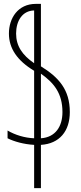

<svg xmlns="http://www.w3.org/2000/svg" viewBox="-20 -737 416 990"><path d="M191 -395V-717H165C72 -717 26 -643 26 -564C26 -488 68 -425 156 -372V-24C107 -26 58 -41 19 -64V-24C53 -7 103 7 156 10V233H191V10C287 4 340 -61 340 -159C340 -275 283 -338 191 -395ZM63 -564C63 -629 95 -682 156 -683V-411C95 -453 63 -500 63 -564ZM191 -24V-357C259 -309 302 -255 302 -159C302 -85 266 -29 191 -24Z"/></svg>

Font: Noto Sans Armenian ExtraCondensed ExtraLight
Style: Regular
Weight: 200
Width: 2
Designer: Monotype Design Team
Foundry: Monotype Imaging Inc.
Version: Version 2.008